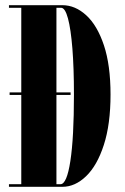

<svg xmlns="http://www.w3.org/2000/svg" viewBox="-20 -720 482 740"><path d="M14.5 0V-10H62V-354H17V-364H62V-690H14.5V-700H220.5Q270 -700 312.5 -661Q355 -622 380.5 -545.5Q406 -469 406 -355.5Q406 -241 380.2 -161.5Q354.5 -82 312 -41Q269.5 0 220.5 0ZM197.5 -10H213Q237.5 -10 251.2 -99.5Q265 -189 265 -355.5Q265 -458 259 -533Q253 -608 242 -649Q231 -690 215.5 -690H197.5V-364H252V-354H197.5Z"/></svg>

Font: Imbue 100pt ExtraBold
Style: Regular
Weight: 800
Designer: Tyler Finck
Foundry: Etcetera Type Company
Version: Version 1.102; ttfautohint (v1.8.3)